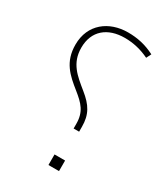

<svg xmlns="http://www.w3.org/2000/svg" viewBox="-156 -683 661 756"><g transform="rotate(30 174.0 -304.5)"><path d="M203 -195V-174H228V-196C228 -252 208 -284 162 -321C113 -361 70 -394 70 -465C70 -542 122 -584 200 -584C239 -584 276 -575 311 -558L322 -580C281 -601 242 -609 200 -609C114 -609 44 -557 44 -464C44 -385 87 -348 137 -308C178 -275 203 -250 203 -195ZM189 -48V0H237V-48Z"/></g></svg>

Font: Noto Sans Syriac Eastern Thin
Style: Regular
Weight: 100
Designer: Patrick Giasson and the Monotype Design Team
Foundry: Monotype Imaging Inc.
Version: Version 3.001